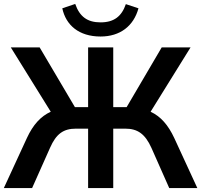

<svg xmlns="http://www.w3.org/2000/svg" viewBox="-20 -961 1029 981"><path d="M144 0 235.8 -206.1C267.1 -277.3 304.2 -303.7 368.2 -303.7H430.2V0H558.6V-303.7H619.6C683.1 -303.7 721.2 -276.9 753.4 -206.1L844.7 0H988.3L870.1 -256.3C839.4 -321.8 801.8 -365.7 749.5 -390.1L953.6 -718.8H806.2L627 -413.6H558.6V-718.8H430.2V-413.6H362.8L182.6 -718.8H35.2L239.3 -390.1C188 -366.7 148.9 -323.7 117.7 -256.3L-0.5 0ZM493.7 -774.4C593.3 -774.4 662.6 -827.6 687.5 -918.5L623 -939.9C601.6 -877.4 562.5 -846.7 493.7 -846.7C426.8 -846.7 387.2 -875.5 364.3 -940.9L298.3 -918.5C316.4 -833.5 382.3 -774.4 493.7 -774.4Z"/></svg>

Font: Winston SemiBold
Style: Regular
Weight: 600
Designer: Vernon Adams, Kim Jin-seong, David Berlow, Cristiano Sobral
Foundry: The Winston Project Authors
Version: Version 3.004